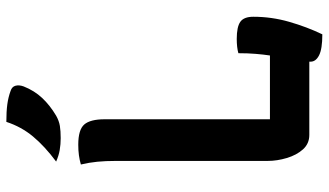

<svg xmlns="http://www.w3.org/2000/svg" viewBox="-230 -740 1011 590"><g transform="rotate(-90 275.0 -445.5)"><path d="M155 0Q128 0 110.5 -19.5Q93 -39 84 -69Q75 -99 75 -128V-594Q75 -626 72.5 -651.5Q70 -677 64 -702Q78 -706 92.5 -708Q107 -710 125 -710Q171 -710 187 -691.5Q203 -673 203 -629V-121H399Q402 -141 404 -165Q406 -189 406 -218Q424 -223 450 -223Q487 -223 502.5 -212Q518 -201 518 -172Q518 -116 502.5 -62Q487 -8 464 40Q419 40 399.5 30Q380 20 380 4Q380 2 380 0ZM195 -931Q227 -931 249 -928Q271 -925 290 -918Q303 -914 306 -903Q309 -892 304 -878Q291 -845 268.5 -821Q246 -797 214 -778Q198 -769 182.5 -766.5Q167 -764 145 -764Q126 -764 108.5 -767Q91 -770 73 -778Q120 -813 150 -849Q180 -885 195 -931Z"/></g></svg>

Font: Recursive Sn Csl St SmB
Style: Regular
Weight: 600
Version: Version 1.079;hotconv 1.0.112;makeotfexe 2.5.65598; ttfautoh